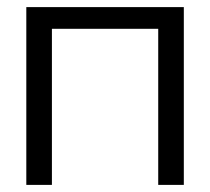

<svg xmlns="http://www.w3.org/2000/svg" viewBox="-20 -520 590 540"><path d="M54 0H126V-439H425V0H497V-500H54Z"/></svg>

Font: LT Wave Text Light
Style: Regular
Weight: 300
Designer: Daniel Lyons
Version: Version 2.5 (Glyphs App)